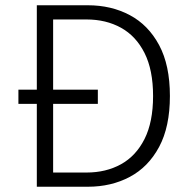

<svg xmlns="http://www.w3.org/2000/svg" viewBox="-20 -710 736 730"><path d="M50 -315V-369H120V-690H314Q403 -690 473.5 -652.5Q544 -615 585 -538.5Q626 -462 626 -345Q626 -228 585 -151.5Q544 -75 473.5 -37.5Q403 0 314 0H120V-315ZM182 -54H309Q383 -54 440 -85.5Q497 -117 529.5 -181.5Q562 -246 562 -345Q562 -444 529.5 -508.5Q497 -573 440 -604.5Q383 -636 309 -636H182V-369H352V-315H182Z"/></svg>

Font: Radio Canada Light
Style: Regular
Weight: 300
Designer: Charles Daoud, Etienne Aubert Bonn, Alexandre Saumier Demers, Jacques Le Bailly
Foundry: Radio-Canada
Version: Version 2.104;gftools[0.9.28.dev5+ged2979d]